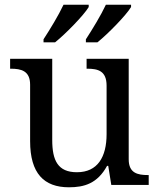

<svg xmlns="http://www.w3.org/2000/svg" viewBox="-20 -786 675 816"><path d="M345 -619V-606H394C439 -642 516 -721 537 -756V-766H430C409 -721 373 -662 345 -619ZM165 -619V-606H214C259 -642 336 -721 357 -756V-766H250C229 -721 193 -662 165 -619ZM273 10C338 10 394 -6 435 -81H440L453 0H612V-42H609C565 -42 527 -50 527 -109V-536H348V-494H351C396 -494 433 -485 433 -422V-216C433 -119 395 -54 307 -54C226 -54 202 -104 202 -191V-536H23V-494H26C70 -494 108 -485 108 -426V-186C108 -49 167 10 273 10Z"/></svg>

Font: Noto Serif Devanagari
Style: Regular
Weight: 400
Designer: Universal Thirst, Indian Type Foundry and the Monotype Design Team
Foundry: Monotype Imaging Inc.
Version: Version 2.004